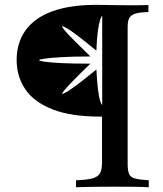

<svg xmlns="http://www.w3.org/2000/svg" viewBox="-20 -592 679 798"><path d="M296 186.3V157.3Q341.9 155.6 364.9 149.2Q387.9 142.7 396 127.4Q404 112.1 404 83.1V-107.3Q277.4 -106.5 199.2 -137.1Q121 -167.7 85.1 -221Q49.2 -274.2 49.2 -342.7Q49.2 -414.5 86.3 -466.1Q123.4 -517.7 196.8 -544.8Q270.2 -571.8 379.8 -571.8Q396 -571.8 417.3 -571.4Q438.7 -571 462.5 -570.6Q486.3 -570.2 510.5 -570.2Q534.7 -570.2 556.9 -570.2Q579 -570.2 596.8 -571V-541.9Q560.5 -541.1 541.9 -535.1Q523.4 -529 516.9 -516.1Q510.5 -503.2 510.5 -479.8V87.9Q510.5 116.9 516.5 131Q522.6 145.2 541.5 150Q560.5 154.8 598.4 157.3V186.3Q573.4 184.7 535.5 184.3Q497.6 183.9 450 183.9Q416.1 183.9 386.3 184.3Q356.5 184.7 333.5 185.1Q310.5 185.5 296 186.3ZM404.8 -156.5V-525.8Q401.6 -525.8 396.4 -510.1Q391.1 -494.4 386.7 -462.5Q382.3 -430.6 380.6 -381.5Q331.5 -421.8 302 -444Q272.6 -466.1 258.1 -474.6Q243.5 -483.1 237.9 -483.1Q238.7 -478.2 248.8 -465.7Q258.9 -453.2 284.7 -427.4Q310.5 -401.6 355.6 -357.3Q281.5 -357.3 235.1 -354.4Q188.7 -351.6 166.5 -348.4Q144.4 -345.2 141.9 -341.9Q144.4 -338.7 166.1 -335.5Q187.9 -332.3 234.3 -329.8Q280.6 -327.4 355.6 -327.4Q309.7 -283.1 284.3 -256.9Q258.9 -230.6 248.8 -218.5Q238.7 -206.5 237.9 -201.6Q242.7 -201.6 257.3 -210.1Q271.8 -218.5 301.6 -240.7Q331.5 -262.9 380.6 -303.2Q383.1 -254 387.1 -221.4Q391.1 -188.7 396.4 -172.6Q401.6 -156.5 404.8 -156.5Z"/></svg>

Font: Playfair 5pt SemiExpanded Light SemiBold
Style: Regular
Weight: 600
Version: Version 2.001;gftools[0.9.30]